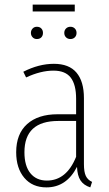

<svg xmlns="http://www.w3.org/2000/svg" viewBox="-20 -810 478 840"><path d="M307.1 -790V-759.8H123V-790ZM141.1 -639.2Q129.9 -639.2 122.6 -647Q115.2 -654.8 115.2 -666Q115.2 -677.2 122.6 -685.1Q129.9 -692.9 141.1 -692.9Q153.8 -692.9 160.9 -685.3Q168 -677.7 168 -666Q168 -654.3 160.9 -646.7Q153.8 -639.2 141.1 -639.2ZM268.8 -646.7Q261.2 -654.3 261.2 -666Q261.2 -677.7 268.8 -685.3Q276.4 -692.9 288.1 -692.9Q299.8 -692.9 307.4 -685.3Q314.9 -677.7 314.9 -666Q314.9 -654.3 307.4 -646.7Q299.8 -639.2 288.1 -639.2Q276.4 -639.2 268.8 -646.7ZM347.2 -91.8Q347.2 -57.6 355.5 -40.3Q363.8 -22.9 382.8 -14.2L375 9.8Q346.2 0.5 332.3 -20.5Q318.4 -41.5 316.9 -80.1Q271 9.8 183.1 9.8Q121.6 9.8 86.2 -32.2Q50.8 -74.2 50.8 -144Q50.8 -224.1 98.6 -267.1Q146.5 -310.1 231.9 -310.1H313V-377.9Q313 -439.5 289.6 -470.2Q266.1 -501 213.9 -501Q158.2 -501 94.2 -471.2L82 -496.1Q149.9 -530.8 215.8 -530.8Q282.2 -530.8 314.7 -492.2Q347.2 -453.6 347.2 -380.9ZM185.1 -20Q271 -20 313 -124V-280.8H234.9Q86.9 -280.8 86.9 -144Q86.9 -84 113 -52Q139.2 -20 185.1 -20Z"/></svg>

Font: Fira Sans Compressed UltraLight
Style: Regular
Weight: 200
Width: 1
Designer: Carrois Corporate & Edenspiekermann AG
Foundry: Carrois Corporate GbR & Edenspiekermann AG
Version: Version 4.203;PS 004.203;hotconv 1.0.88;makeotf.lib2.5.64775